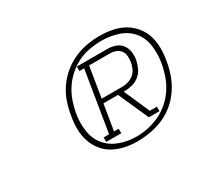

<svg xmlns="http://www.w3.org/2000/svg" viewBox="-89 -1028 777 706"><g transform="rotate(-30 300.0 -675.0)"><path d="M217 -528V-547H240L282 -803H262V-822H391Q409 -822 425 -816.5Q441 -811 451 -798Q461 -785 463.5 -768Q466 -751 463 -734Q460 -718 452.5 -702Q445 -686 432 -675.5Q419 -665 402.5 -660.5Q386 -656 370 -656H365L413 -547H443V-528H398L341 -656H279L261 -547H281V-528ZM370 -674Q383 -674 395.5 -678Q408 -682 418.5 -690.5Q429 -699 434.5 -711.5Q440 -724 442 -736Q444 -749 443 -762Q442 -775 435 -784.5Q428 -794 416 -798.5Q404 -803 391 -803H303L282 -674ZM318 -472Q291 -472 265.5 -477.5Q240 -483 218 -495Q196 -507 180.5 -526.5Q165 -546 157 -570Q149 -594 148.5 -620.5Q148 -647 153 -674Q157 -701 166 -728.5Q175 -756 191.5 -780.5Q208 -805 231 -824.5Q254 -844 280.5 -856Q307 -868 335 -873Q363 -878 390 -878Q417 -878 443 -873Q469 -868 491 -856Q513 -844 529.5 -824.5Q546 -805 554 -781Q562 -757 562.5 -730Q563 -703 558 -676Q554 -649 544.5 -621.5Q535 -594 518.5 -569Q502 -544 479 -524.5Q456 -505 429 -493.5Q402 -482 373.5 -477Q345 -472 318 -472ZM325 -489Q349 -489 374.5 -494.5Q400 -500 424 -511.5Q448 -523 468.5 -541.5Q489 -560 503 -582Q517 -604 525.5 -629Q534 -654 538 -679Q544 -715 539 -750.5Q534 -786 512.5 -811.5Q491 -837 457 -848Q423 -859 388 -859Q363 -859 337 -854.5Q311 -850 287.5 -838.5Q264 -827 243.5 -809Q223 -791 208.5 -768.5Q194 -746 185.5 -721Q177 -696 173 -671Q167 -635 172.5 -599.5Q178 -564 199.5 -538.5Q221 -513 254.5 -501Q288 -489 325 -489Z"/></g></svg>

Font: Iosevka Slab Thin Extended
Style: Italic
Weight: 100
Width: 7
Italic angle: -9°
Monospace: yes
Designer: Belleve Invis
Foundry: Belleve Invis
Version: Version 11.1.0; ttfautohint (v1.8.3)